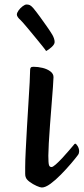

<svg xmlns="http://www.w3.org/2000/svg" viewBox="-20 -821 372 854"><path d="M166 13Q159 13 143 6Q127 -1 112 -12Q97 -23 94 -34Q92 -39 92 -49Q92 -59 92 -77Q92 -106 94.5 -153.5Q97 -201 100 -256Q103 -311 106.5 -363Q110 -415 112 -455Q114 -495 114 -510Q114 -517 117 -520.5Q120 -524 129 -524Q149 -524 169.5 -519Q190 -514 204 -503.5Q218 -493 218 -478Q218 -467 215.5 -434Q213 -401 209.5 -356.5Q206 -312 202.5 -266Q199 -220 197 -183Q195 -146 195 -129Q195 -95 198 -86.5Q201 -78 209 -78Q215 -78 228 -89.5Q241 -101 256.5 -117.5Q272 -134 285.5 -150Q299 -166 306 -174Q312 -182 314 -182Q319 -182 325.5 -171Q332 -160 332 -148Q332 -139 327 -132Q316 -117 295.5 -93Q275 -69 251 -44.5Q227 -20 204.5 -3.5Q182 13 166 13ZM185 -594Q183 -598 169 -615.5Q155 -633 136 -656Q117 -679 99.5 -700Q82 -721 71 -732Q64 -738 59.5 -744.5Q55 -751 55 -756Q55 -764 62.5 -774.5Q70 -785 80.5 -793Q91 -801 98 -801Q107 -801 113 -798Q119 -795 128 -785Q142 -768 158 -746Q174 -724 189 -702.5Q204 -681 213 -666Q217 -659 220 -650.5Q223 -642 223 -634Q223 -624 210 -612Q197 -600 185 -594Z"/></svg>

Font: BriemHand
Style: Regular
Weight: 400
Designer: Gunnlaugur SE Briem, Eben Sorkin
Foundry: Sorkin Type
Version: Version 1.001; ttfautohint (v1.8.4.7-5d5b)